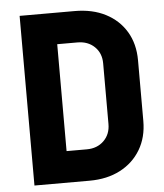

<svg xmlns="http://www.w3.org/2000/svg" viewBox="-52 -776 705 823"><g transform="rotate(-5 300.0 -365.0)"><path d="M63 0V-730H300Q376 -730 432.5 -701Q489 -672 520.5 -619.5Q552 -567 552 -496V-235Q552 -165 520.5 -112Q489 -59 432.5 -29.5Q376 0 300 0ZM213 -135H300Q345 -135 373.5 -163Q402 -191 402 -235V-496Q402 -540 373.5 -567.5Q345 -595 300 -595H213Z"/></g></svg>

Font: NKDuy Mono ExtraBold
Style: Regular
Weight: 800
Monospace: yes
Designer: NKDuy
Foundry: NKDuy
Version: Version 2.251; ttfautohint (v1.8.4.7-5d5b)